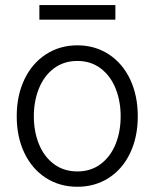

<svg xmlns="http://www.w3.org/2000/svg" viewBox="-20 -714 600 745"><path d="M44.9 -262.7Q44.9 -343.3 74.7 -405.8Q104.5 -468.3 158.2 -503.2Q211.9 -538.1 280.3 -538.1Q348.6 -538.1 402.1 -503.2Q455.6 -468.3 485.1 -405.8Q514.6 -343.3 514.6 -262.7Q514.6 -182.6 485.1 -120.4Q455.6 -58.1 402.1 -23.7Q348.6 10.7 280.3 10.7Q211.4 10.7 158 -23.7Q104.5 -58.1 74.7 -120.4Q44.9 -182.6 44.9 -262.7ZM448.2 -262.7Q448.2 -321.8 428.5 -370.8Q408.7 -419.9 370.6 -448.7Q332.5 -477.5 280.3 -477.5Q227.5 -477.5 189.2 -448.7Q150.9 -419.9 131.1 -370.8Q111.3 -321.8 111.3 -262.7Q111.3 -203.6 131.1 -154.8Q150.9 -106 189.2 -77.4Q227.5 -48.8 280.3 -48.8Q332.5 -48.8 370.6 -77.4Q408.7 -106 428.5 -154.8Q448.2 -203.6 448.2 -262.7ZM427.7 -637.7H132.8V-694.3H427.7Z"/></svg>

Font: Pretendard GOV Light
Style: Regular
Weight: 300
Designer: Base glyphs from Inter by Rasmus Andersson; Hangeul glyphs from Noto Sans CJK(Source Han Sans) by Jang Soo-young and Kan
Foundry: Kil Hyung-jin
Version: Version 1.309